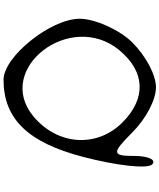

<svg xmlns="http://www.w3.org/2000/svg" viewBox="74 -962 922 1111"><g transform="rotate(90 535.5 -406.0)"><path d="M88 -406C88 -238 307 35 441 35C667 35 804 -106 887 -424C938 -618 958 -798 931 -825C905 -851 882 -803 882 -724C882 -592 867 -589 746 -710C667 -789 557 -847 485 -847C413 -847 304 -789 225 -710C153 -638 88 -494 88 -406ZM270 -635C394 -785 549 -792 688 -653C836 -505 821 -278 653 -138C378 91 36 -353 270 -635Z"/></g></svg>

Font: Venom Sans
Style: Regular
Weight: 400
Version: Version 1.001